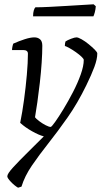

<svg xmlns="http://www.w3.org/2000/svg" viewBox="-20 -674 473 894"><path d="M64 200Q47 190 30.5 172.5Q14 155 14 147Q14 135 40.5 106Q67 77 106 38.5Q145 0 184 -39Q161 -45 129 -63Q97 -81 74 -102Q84 -151 92 -210Q100 -269 105 -326Q110 -383 110 -424Q110 -441 88 -441H36Q36 -448 38 -457.5Q40 -467 42 -471Q69 -483 95.5 -491.5Q122 -500 140 -500Q156 -500 166.5 -491Q177 -482 177 -461Q177 -427 174 -382Q171 -337 165.5 -289Q160 -241 154 -198.5Q148 -156 143 -128Q148 -121 162.5 -110Q177 -99 192.5 -91Q208 -83 216 -83Q220 -83 236.5 -106Q253 -129 275.5 -166Q298 -203 320 -245.5Q342 -288 356 -327.5Q370 -367 370 -395Q370 -400 359.5 -410Q349 -420 333.5 -431Q318 -442 303.5 -450Q289 -458 282 -460Q282 -472 285 -481Q294 -487 311 -493.5Q328 -500 336 -500Q344 -500 360 -491Q376 -482 392.5 -468.5Q409 -455 421 -443Q433 -431 433 -425Q433 -399 419.5 -362.5Q406 -326 382 -277Q341 -193 295 -127.5Q249 -62 205.5 -7Q162 48 128.5 97Q95 146 80 195ZM134 -598Q134 -615 137.5 -626Q141 -637 145 -640Q172 -640 211 -642Q250 -644 291 -646.5Q332 -649 365.5 -651Q399 -653 416 -654L426 -645Q425 -630 421.5 -617Q418 -604 415 -598Z"/></svg>

Font: Texturina 72pt 72pt ExtraLight
Style: Italic
Weight: 200
Italic angle: -11°
Designer: Guillermo Torres Carreño
Foundry: Omnibus-Type
Version: Version 1.002; ttfautohint (v1.8.3)